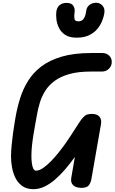

<svg xmlns="http://www.w3.org/2000/svg" viewBox="-20 -1364 832 1394"><path d="M222.5 9.5Q175.5 9.5 144 -12Q112.5 -33.5 94.2 -68.2Q76 -103 68 -144.8Q60 -186.5 60 -227Q60 -261.5 64.2 -306Q68.5 -350.5 74.2 -393.8Q80 -437 85.5 -469.5Q91 -502 93 -513.5Q105 -583 126 -650.2Q147 -717.5 184 -777Q221 -836.5 280.5 -881.8Q340 -927 428.5 -953Q517 -979 642 -979H724.5Q753 -979 772.2 -960.5Q791.5 -942 791.5 -914Q791.5 -885.5 771 -865Q750.5 -844.5 719.5 -844.5H639.5Q547.5 -844.5 483.2 -826.2Q419 -808 376.8 -776.8Q334.5 -745.5 309.2 -705.5Q284 -665.5 270.2 -621.5Q256.5 -577.5 249 -534Q244 -505.5 237 -467.8Q230 -430 223.2 -388.5Q216.5 -347 212.2 -306.8Q208 -266.5 208 -233.5Q208 -202.5 211.5 -177.8Q215 -153 222.2 -139Q229.5 -125 241.5 -125Q264.5 -125 292.2 -143.8Q320 -162.5 349.5 -192.8Q379 -223 407 -258.2Q435 -293.5 458.5 -327Q482 -360.5 497.5 -385Q526.5 -429.5 545.2 -459.2Q564 -489 578 -505.5Q595.5 -526 610.2 -531.5Q625 -537 647.5 -537Q685 -537 702.2 -516.8Q719.5 -496.5 713 -461L643.5 -63.5Q638.5 -36 624.2 -18Q610 0 571 0Q532 0 511.5 -19.2Q491 -38.5 497.5 -73.5L523.5 -224.5Q490.5 -178.5 454.8 -136.5Q419 -94.5 381 -61.5Q343 -28.5 303.2 -9.5Q263.5 9.5 222.5 9.5ZM536 -1090.5Q484.5 -1090.5 453.8 -1110.8Q423 -1131 408 -1161.8Q393 -1192.5 389.5 -1224.5Q386 -1256.5 389 -1280.5Q394.5 -1313 414.5 -1328Q434.5 -1343 462 -1343Q499 -1343 511.8 -1322.5Q524.5 -1302 522 -1281Q518 -1250.5 519.5 -1235Q521 -1219.5 528.5 -1214.2Q536 -1209 550 -1209Q562.5 -1209 573.8 -1215.2Q585 -1221.5 593.8 -1238.8Q602.5 -1256 606.5 -1288Q610.5 -1314.5 630.8 -1329.2Q651 -1344 678 -1344Q705.5 -1344 724.2 -1323Q743 -1302 737.5 -1267.5Q734 -1244 722.2 -1213.8Q710.5 -1183.5 687.8 -1155.2Q665 -1127 628 -1108.8Q591 -1090.5 536 -1090.5Z"/></svg>

Font: Edu QLD Hand
Style: Regular
Weight: 400
Designer: Tina and Corey Anderson, Eben Sorkin
Foundry: Sorkin Type Co.
Version: Version 2.000